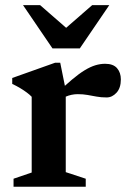

<svg xmlns="http://www.w3.org/2000/svg" viewBox="-20 -710 492 730"><path d="M379.5 -467.5Q410.5 -467.5 425 -450.8Q439.5 -434 439.5 -408Q439.5 -375.5 423 -357.5Q406.5 -339.5 385.5 -339.5Q364 -339.5 346.8 -342.8Q329.5 -346 312.5 -349Q295.5 -352 275.5 -352Q263.5 -352 251.8 -349.5Q240 -347 228.8 -342Q217.5 -337 206 -328.5L193 -352Q227 -385 253.5 -407.2Q280 -429.5 301.8 -442.8Q323.5 -456 342.5 -461.8Q361.5 -467.5 379.5 -467.5ZM230 -367.5V-55.5L306 -30.5V0H31.5V-30.5L100.5 -54V-342Q93 -350 82.2 -358Q71.5 -366 57.5 -374.5Q43.5 -383 26.5 -391V-413.5L189.5 -471.5H209ZM249 -589H214L330.5 -690.5H395.5L283.5 -526H179.5L67.5 -690.5H132.5Z"/></svg>

Font: Newsreader SemiBold
Style: Regular
Weight: 600
Designer: Hugues Gentile
Foundry: Production Type
Version: Version 1.003